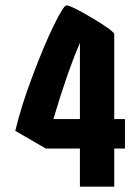

<svg xmlns="http://www.w3.org/2000/svg" viewBox="-20 -696 523 716"><path d="M406 0H278V-142H151L37 -208Q58 -297 100.5 -410.5Q143 -524 180 -600Q217 -676 228 -676Q244 -676 321 -630.5Q398 -585 406 -570V-252H446V-142H406ZM278 -252V-536Q231 -427 179 -252Z"/></svg>

Font: Germania One
Style: Regular
Weight: 400
Designer: John Vargas Beltran
Foundry: John Vargas Beltran
Version: Version 1.001